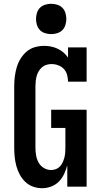

<svg xmlns="http://www.w3.org/2000/svg" viewBox="-20 -985 540 1013"><path d="M203 8Q178 8 155 0Q132 -8 114 -25Q96 -42 84.5 -63.5Q73 -85 66.5 -108.5Q60 -132 57.5 -156.5Q55 -181 55 -205V-530Q55 -555 58 -580Q61 -605 68 -629Q75 -653 88 -674.5Q101 -696 120 -712.5Q139 -729 163.5 -736Q188 -743 213 -743Q231 -743 249 -739.5Q267 -736 284 -728Q301 -720 315 -708Q329 -696 339 -681V-735H437V-554H339Q339 -572 334 -590Q329 -608 317 -621Q305 -634 287.5 -640.5Q270 -647 252 -647Q238 -647 225 -643Q212 -639 201.5 -630Q191 -621 184 -609Q177 -597 173.5 -584Q170 -571 168.5 -557.5Q167 -544 167 -530V-205Q167 -185 170.5 -165Q174 -145 183.5 -127.5Q193 -110 211 -99Q229 -88 249 -88Q262 -88 274.5 -92.5Q287 -97 296 -106.5Q305 -116 310.5 -128Q316 -140 319.5 -153Q323 -166 324 -179Q325 -192 325 -205V-310H250V-406H437V0H335V-113Q329 -90 318.5 -67.5Q308 -45 291 -27.5Q274 -10 250.5 -1Q227 8 203 8ZM250 -805Q234 -805 218 -810Q202 -815 191 -826Q180 -837 175 -853Q170 -869 170 -885Q170 -901 175 -917Q180 -933 191 -944Q202 -955 218 -960Q234 -965 250 -965Q266 -965 282 -960Q298 -955 309 -944Q320 -933 325 -917Q330 -901 330 -885Q330 -869 325 -853Q320 -837 309 -826Q298 -815 282 -810Q266 -805 250 -805Z"/></svg>

Font: Iosevka Gothic
Style: Bold
Weight: 700
Monospace: yes
Designer: Belleve Invis
Foundry: Belleve Invis
Version: Version 15.5.1; ttfautohint (v1.8.4)